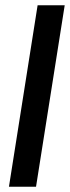

<svg xmlns="http://www.w3.org/2000/svg" viewBox="-20 -640 266 730"><path d="M14 70H117L226 -620H123Z"/></svg>

Font: Charger Sport
Style: BlkExtObl
Weight: 900
Designer: Jasper
Foundry: Cannot Into Space Fonts
Version: Version 1.1